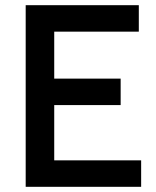

<svg xmlns="http://www.w3.org/2000/svg" viewBox="-20 -720 600 740"><path d="M79 -700H515V-598H189V-417H445V-315H189V-102H524V0H79Z"/></svg>

Font: Cabin Medium
Style: Regular
Weight: 500
Designer: Pablo Impallari
Foundry: Pablo Impallari. http://www.impallari.com Igino Marini. http://www.ikern.com
Version: Version 2.001